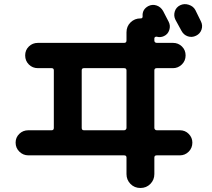

<svg xmlns="http://www.w3.org/2000/svg" viewBox="-20 -852 1040 942"><path d="M938.5 -802.7Q943.4 -793 952.6 -773.9Q961.9 -754.9 965.8 -747.1Q975.6 -727.5 968.8 -707Q961.9 -686.5 941.9 -676.8Q921.9 -667 901.4 -673.8Q880.9 -680.7 870.1 -701.2Q861.3 -718.8 840.8 -754.9Q831.1 -774.4 837.4 -795.4Q843.8 -816.4 863.8 -826.2Q883.8 -835.9 906.2 -828.6Q928.7 -821.3 938.5 -802.7ZM600.6 -224.6V-506.8Q600.6 -517.6 588.9 -517.6H391.6Q380.9 -517.6 380.9 -506.8V-224.6Q380.9 -212.9 391.6 -212.9H588.9Q593.8 -212.9 597.2 -216.3Q600.6 -219.7 600.6 -224.6ZM749 -517.6Q737.3 -517.6 737.3 -506.8V-224.6Q737.3 -219.7 740.7 -216.3Q744.1 -212.9 749 -212.9H862.3Q888.7 -212.9 906.2 -194.8Q923.8 -176.8 923.8 -152.3Q923.8 -126 905.8 -107.9Q887.7 -89.8 862.3 -89.8H749Q737.3 -89.8 737.3 -79.1V2Q737.3 30.3 717.8 50.3Q698.2 70.3 668.9 70.3Q639.6 70.3 620.1 50.3Q600.6 30.3 600.6 2V-79.1Q600.6 -89.8 588.9 -89.8H119.1Q93.8 -89.8 75.2 -107.9Q56.6 -126 56.6 -152.3Q56.6 -177.7 74.7 -195.3Q92.8 -212.9 119.1 -212.9H233.4Q244.1 -212.9 244.1 -224.6V-506.8Q244.1 -517.6 233.4 -517.6H166Q139.6 -517.6 121.6 -535.6Q103.5 -553.7 103.5 -580.1Q103.5 -606.4 121.6 -624Q139.6 -641.6 166 -641.6H588.9Q600.6 -641.6 600.6 -653.3V-693.4Q600.6 -722.7 620.6 -742.2Q640.6 -761.7 668.9 -761.7H670.9Q679.7 -761.7 679.7 -771.5Q676.8 -805.7 708 -822.3Q727.5 -832 748 -825.2Q768.6 -818.4 780.3 -797.9Q784.2 -789.1 793.9 -771.5Q803.7 -753.9 807.6 -745.1Q817.4 -725.6 810.5 -704.6Q803.7 -683.6 784.2 -674.8Q767.6 -667 749 -671.9Q745.1 -672.9 741.2 -670.4Q737.3 -668 737.3 -664.1V-653.3Q737.3 -642.6 749 -641.6H829.1Q854.5 -641.6 872.6 -624Q890.6 -606.4 890.6 -580.1Q890.6 -553.7 872.1 -535.6Q853.5 -517.6 829.1 -517.6Z"/></svg>

Font: Rounded-X Mgen+ 1m bold
Style: Bold
Weight: 700
Designer: [Source Han Sans]
Ryoko NISHIZUKA  (kana & ideographs); Paul D. Hunt (Latin, Greek & Cyrillic); Wenlong ZHANG  (bopomofo
Version: Version 1.059.20150602